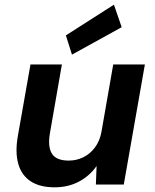

<svg xmlns="http://www.w3.org/2000/svg" viewBox="-20 -787 661 819"><path d="M213 12Q150 12 111 -13.5Q72 -39 58 -88Q44 -137 56 -206L110 -512H244L193 -219Q183 -161 201.5 -131.5Q220 -102 273 -102Q306 -102 335 -116Q364 -130 385 -158Q406 -186 413 -226L463 -512H598L508 0H389L392 -79Q363 -37 317 -12.5Q271 12 213 12ZM287 -554 261 -636 466 -767 499 -671Z"/></svg>

Font: DM Sans 12pt
Style: Bold Italic
Weight: 700
Italic angle: -10°
Version: Version 4.004;gftools[0.9.30]